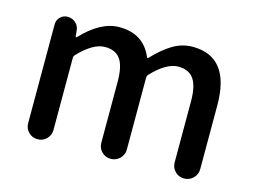

<svg xmlns="http://www.w3.org/2000/svg" viewBox="-81 -701 1104 837"><g transform="rotate(15 470.5 -282.0)"><path d="M86.9 -56.6V-502.9Q86.9 -522.5 100.6 -536.1Q114.3 -549.8 133.8 -549.8Q154.3 -549.8 169.4 -536.6Q184.6 -523.4 186.5 -502.9L189.5 -474.6Q190.4 -472.7 191.9 -472.7Q193.4 -472.7 194.3 -473.6Q279.3 -564.5 363.3 -564.5Q472.7 -564.5 512.7 -469.7Q514.6 -462.9 520.5 -468.8Q563.5 -514.6 605.5 -539.6Q647.5 -564.5 694.3 -564.5Q863.3 -564.5 863.3 -345.7V-57.6Q863.3 -33.2 846.2 -16.6Q829.1 0 805.2 0Q781.2 0 764.6 -16.6Q748 -33.2 748 -57.6V-332Q748 -402.3 725.6 -433.6Q703.1 -464.8 656.2 -464.8Q602.5 -464.8 537.1 -395.5Q532.2 -389.6 532.2 -382.8V-57.6Q532.2 -33.2 515.1 -16.6Q498 0 474.1 0Q450.2 0 433.6 -16.6Q417 -33.2 417 -57.6V-332Q417 -402.3 395 -433.6Q373 -464.8 325.2 -464.8Q271.5 -464.8 206.1 -395.5Q201.2 -389.6 201.2 -382.8V-56.6Q201.2 -33.2 184.6 -16.6Q168 0 144 0Q120.1 0 103.5 -16.6Q86.9 -33.2 86.9 -56.6Z"/></g></svg>

Font: Gen Jyuu Gothic Medium
Style: Regular
Weight: 500
Designer: [Source Han Sans]
Ryoko NISHIZUKA  (kana & ideographs); Paul D. Hunt (Latin, Greek & Cyrillic); Wenlong ZHANG  (bopomofo
Version: Version 1.002.20150607